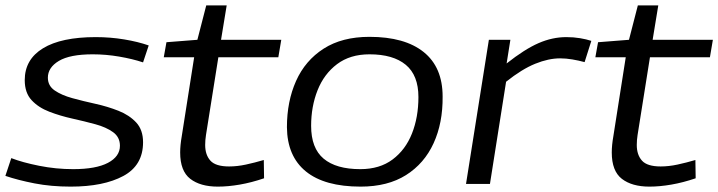

<svg xmlns="http://www.w3.org/2000/svg" viewBox="-22 -684 2671 714"><path d="M-2 -30 20 -96Q61 -80 123.5 -67.5Q186 -55 250 -55Q335 -55 379.5 -78.5Q424 -102 424 -142Q424 -174 398.5 -192.5Q373 -211 332.5 -222Q292 -233 247 -243Q202 -253 161.5 -268.5Q121 -284 95.5 -311.5Q70 -339 70 -386Q70 -463 138 -504.5Q206 -546 334 -546Q388 -546 439.5 -537.5Q491 -529 531 -515L510 -452Q471 -465 421.5 -473.5Q372 -482 323 -482Q238 -482 197 -457.5Q156 -433 156 -395Q156 -365 181.5 -347.5Q207 -330 247 -319Q287 -308 332.5 -298Q378 -288 418.5 -272Q459 -256 484.5 -228.5Q510 -201 510 -155Q510 -69 436.5 -29.5Q363 10 241 10Q168 10 106.5 -2Q45 -14 -2 -30Z M959 -89 960 -21Q913 -5 869.5 2.5Q826 10 788 10Q723 10 685.5 -19Q648 -48 648 -117Q648 -144 654 -178L700 -471H587L597 -527L712 -536L745 -664H821L800 -536H1024L1013 -471H790L744 -182Q741 -163 741 -145Q741 -108 760.5 -86.5Q780 -65 830 -65Q860 -65 892.5 -72Q925 -79 959 -89Z M1319 10Q1185 10 1115.5 -46.5Q1046 -103 1045 -211Q1045 -307 1079 -383Q1113 -459 1181.5 -503Q1250 -547 1352 -547Q1483 -547 1553.5 -490.5Q1624 -434 1624 -325Q1625 -227 1590.5 -151.5Q1556 -76 1488 -33Q1420 10 1319 10ZM1318 -55Q1390 -55 1438 -91Q1486 -127 1510 -187.5Q1534 -248 1534 -323Q1534 -404 1487 -443Q1440 -482 1352 -482Q1280 -482 1231.5 -445.5Q1183 -409 1159 -348.5Q1135 -288 1135 -216Q1135 -133 1181.5 -94Q1228 -55 1318 -55Z M1876 -536 1862 -448Q1929 -501 1980.5 -523.5Q2032 -546 2084 -546Q2111 -546 2135 -542Q2159 -538 2177 -532L2152 -453Q2130 -459 2106.5 -463Q2083 -467 2061 -467Q2018 -467 1968.5 -447Q1919 -427 1860 -380L1800 0H1711L1796 -536Z M2564 -89 2565 -21Q2518 -5 2474.5 2.5Q2431 10 2393 10Q2328 10 2290.5 -19Q2253 -48 2253 -117Q2253 -144 2259 -178L2305 -471H2192L2202 -527L2317 -536L2350 -664H2426L2405 -536H2629L2618 -471H2395L2349 -182Q2346 -163 2346 -145Q2346 -108 2365.5 -86.5Q2385 -65 2435 -65Q2465 -65 2497.5 -72Q2530 -79 2564 -89Z"/></svg>

Font: Georama Extended
Style: Italic
Weight: 400
Width: 7
Italic angle: -9°
Designer: Jean-Baptiste Levee
Foundry: Production Type
Version: Version 1.000